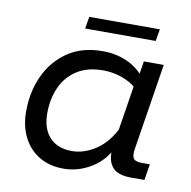

<svg xmlns="http://www.w3.org/2000/svg" viewBox="-65 -579 651 653"><g transform="rotate(10 261.0 -252.0)"><path d="M194.7 10Q147.3 10 111.6 -10.9Q75.9 -31.8 56.2 -70.4Q36.4 -108.9 36.4 -160.7Q36.4 -227.6 61.9 -283.1Q87.3 -338.7 136.6 -372.7Q185.8 -406.7 258.1 -406.7Q303.8 -406.7 340.7 -390.4Q377.6 -374.1 400.1 -346.2L392 -338.7L401.3 -396.7H470L423.1 -100.7Q418.7 -74.2 425.5 -64.9Q432.3 -55.6 454 -55.6H482.1L473.2 0H426.4Q377.6 0 359.6 -25.1Q341.6 -50.2 348.2 -92.1L352 -116L360.1 -99Q337 -45.9 291.4 -18Q245.8 10 194.7 10ZM212.8 -54Q255.8 -54 296.7 -81.8Q337.5 -109.6 363 -164.2L355 -136.6L384.3 -321.3L385.3 -303.2Q366.1 -321.1 335.2 -331.9Q304.2 -342.7 270.7 -342.7Q216.6 -342.7 180.4 -319.4Q144.2 -296 126.2 -256Q108.3 -216.1 108.3 -165.8Q108.3 -113.1 135.6 -83.5Q163 -54 212.8 -54ZM185.2 -472.2 192.2 -513.6H435.9L428.8 -472.2Z"/></g></svg>

Font: Rokkitt SemiBold
Style: Italic
Weight: 600
Italic angle: -9°
Designer: Vernon Adams
Foundry: Vernon Adams
Version: Version 3.103